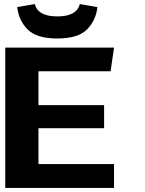

<svg xmlns="http://www.w3.org/2000/svg" viewBox="-20 -928 714 948"><path d="M6 0V-693H543L526 -576H170V-409H494V-295H170V-118H543V0ZM65 -893 152 -908Q167 -847 263 -847Q359 -847 374 -908L461 -893Q454 -828 410 -783Q366 -738 263 -738Q160 -738 116 -783Q72 -828 65 -893Z"/></svg>

Font: Fix15 Mono
Style: Bold
Weight: 700
Designer: Carrois Corporate & Edenspiekermann AG
Foundry: Carrois Corporate GbR & Edenspiekermann AG
Version: Version 3.206